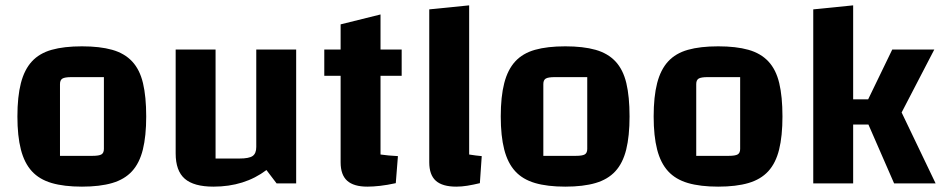

<svg xmlns="http://www.w3.org/2000/svg" viewBox="-20 -685 3521 717"><path d="M286 12Q219 12 173 -1.5Q127 -15 99 -45.5Q71 -76 58 -126.5Q45 -177 45 -250Q45 -324 58 -374.5Q71 -425 99 -455.5Q127 -486 173 -499Q219 -512 286 -512Q353 -512 399 -499Q445 -486 473.5 -455.5Q502 -425 514 -374.5Q526 -324 526 -250Q526 -177 513.5 -126.5Q501 -76 473 -45.5Q445 -15 399 -1.5Q353 12 286 12ZM204 -103H325Q350 -103 359 -108.5Q368 -114 368 -129V-397H247Q222 -397 213 -391.5Q204 -386 204 -371Z M1086 -500V0H1013L975 -50Q934 -19 884.5 -3.5Q835 12 777 12Q704 12 670 -17.5Q636 -47 636 -112V-500H785V-93H874Q910 -93 923.5 -102.5Q937 -112 937 -136V-500Z M1352 12Q1301 12 1276.5 -10Q1252 -32 1252 -79V-594L1401 -631V-108Q1416 -106 1431 -104.5Q1446 -103 1466 -102L1458 -1Q1426 6 1399.5 9Q1373 12 1352 12ZM1191 -402V-500H1480V-402Z M1732 -108Q1744 -106 1756 -104.5Q1768 -103 1779 -102L1772 -1Q1747 5 1725.5 8.5Q1704 12 1684 12Q1632 12 1607.5 -10Q1583 -32 1583 -79V-650L1732 -665Z M2091 12Q2024 12 1978 -1.5Q1932 -15 1904 -45.5Q1876 -76 1863 -126.5Q1850 -177 1850 -250Q1850 -324 1863 -374.5Q1876 -425 1904 -455.5Q1932 -486 1978 -499Q2024 -512 2091 -512Q2158 -512 2204 -499Q2250 -486 2278.5 -455.5Q2307 -425 2319 -374.5Q2331 -324 2331 -250Q2331 -177 2318.5 -126.5Q2306 -76 2278 -45.5Q2250 -15 2204 -1.5Q2158 12 2091 12ZM2009 -103H2130Q2155 -103 2164 -108.5Q2173 -114 2173 -129V-397H2052Q2027 -397 2018 -391.5Q2009 -386 2009 -371Z M2662 12Q2595 12 2549 -1.5Q2503 -15 2475 -45.5Q2447 -76 2434 -126.5Q2421 -177 2421 -250Q2421 -324 2434 -374.5Q2447 -425 2475 -455.5Q2503 -486 2549 -499Q2595 -512 2662 -512Q2729 -512 2775 -499Q2821 -486 2849.5 -455.5Q2878 -425 2890 -374.5Q2902 -324 2902 -250Q2902 -177 2889.5 -126.5Q2877 -76 2849 -45.5Q2821 -15 2775 -1.5Q2729 12 2662 12ZM2580 -103H2701Q2726 -103 2735 -108.5Q2744 -114 2744 -129V-397H2623Q2598 -397 2589 -391.5Q2580 -386 2580 -371Z M3223 -220H3166V0H3017V-650L3166 -665V-314H3222L3312 -500H3469L3347 -265L3474 0H3319Z"/></svg>

Font: Changa SemiBold
Style: Regular
Weight: 600
Designer: Eduardo Rodriguez Tunni
Foundry: Eduardo Rodriguez Tunni
Version: Version 3.002; ttfautohint (v1.8.2)